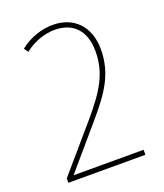

<svg xmlns="http://www.w3.org/2000/svg" viewBox="-134 -814 773 904"><g transform="rotate(-20 252.5 -362.0)"><path d="M438 0V-25H88V-26L268 -236C355 -338 411 -418 411 -539C411 -653 342 -724 237 -724C182 -724 121 -705 71 -665L86 -644C130 -679 185 -699 237 -699C327 -699 384 -644 384 -539C384 -427 334 -352 248 -250L52 -22V0Z"/></g></svg>

Font: Noto Sans Armenian SemiCondensed Thin
Style: Regular
Weight: 100
Width: 4
Designer: Monotype Design Team
Foundry: Monotype Imaging Inc.
Version: Version 2.008